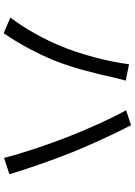

<svg xmlns="http://www.w3.org/2000/svg" viewBox="135 -874 730 1040"><g transform="rotate(90 500.0 -354.0)"><path d="M229 -317C195 -234 139 -129 75 -45L160 -9C216 -90 271 -192 308 -284C350 -387 385 -535 398 -597C403 -618 410 -647 417 -670L328 -688C314 -573 273 -421 229 -317ZM722 -355C763 -249 810 -113 835 -11L924 -40C897 -130 844 -284 804 -382C761 -488 697 -626 658 -699L577 -672C620 -597 682 -458 722 -355Z"/></g></svg>

Font: Noto Sans CJK TC Regular
Style: Regular
Weight: 400
Designer: Ryoko NISHIZUKA (kana & ideographs); Paul D. Hunt (Latin, Greek & Cyrillic); Wenlong ZHANG (bopomofo); Sandoll Communica
Foundry: Adobe Systems Incorporated
Version: Version 1.001;PS 1.001;hotconv 1.0.78;makeotf.lib2.5.61930